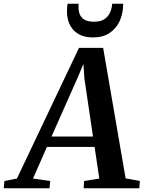

<svg xmlns="http://www.w3.org/2000/svg" viewBox="-92 -1001 764 1021"><path d="M-72 0 -68.5 -38.5 -2 -51.5 328 -746.5H456.5L576 -52.5L651.5 -38.5L649 0H353L355 -38.5L436 -51.5L411 -219.5H157.5L83.5 -51.5L175 -38.5L171.5 0ZM182 -275H402.5L357 -582.5L351.5 -660.5L322 -590.5ZM403.5 -802Q361.5 -802 334 -815.5Q306.5 -829 290.8 -850.8Q275 -872.5 269 -898.2Q263 -924 264.5 -949Q264.5 -958 265.2 -966Q266 -974 267.5 -981H326Q323.5 -952.5 330 -931Q336.5 -909.5 355.2 -897.5Q374 -885.5 409 -885.5Q445.5 -885.5 465.8 -900.8Q486 -916 494.8 -938Q503.5 -960 504.5 -981H563Q563 -930.5 544.8 -890Q526.5 -849.5 491 -825.8Q455.5 -802 403.5 -802Z"/></svg>

Font: Merriweather 48pt SemiBold
Style: Italic
Weight: 600
Italic angle: -7.8°
Designer: Eben Sorkin
Foundry: Eben Sorkin
Version: Version 2.101